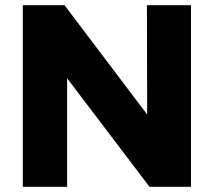

<svg xmlns="http://www.w3.org/2000/svg" viewBox="-20 -721 826 741"><path d="M547 -701H717V0H557L239 -419V0H68V-701H229L548 -279Z"/></svg>

Font: Montserrat arm2
Style: Bold
Weight: 700
Designer: Julieta Ulanovsky
Foundry: Julieta Ulanovsky
Version: Version 6.000